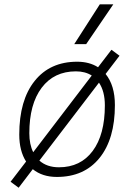

<svg xmlns="http://www.w3.org/2000/svg" viewBox="-20 -815 626 895"><path d="M66.9 60.1 29.3 32.2 101.6 -62Q69.8 -111.8 69.8 -187.5Q69.8 -347.7 141.4 -437.5Q212.9 -527.3 339.8 -527.3Q396.5 -527.3 437 -501.5L499.5 -583L537.1 -555.2L472.2 -470.2Q515.6 -417 515.6 -325.2Q515.6 -167.5 444.1 -78.9Q372.6 9.8 245.1 9.8Q177.2 9.8 132.8 -26.4ZM254.9 -35.2Q355.5 -35.2 412.1 -111.3Q468.8 -187.5 468.8 -323.7Q468.8 -389.2 441.4 -429.7L163.6 -66.4Q198.7 -35.2 254.9 -35.2ZM134.8 -105.5 407.7 -462.9Q377 -482.4 334 -482.4Q231.9 -482.4 174.3 -406Q116.7 -329.6 116.7 -193.8Q116.7 -142.1 134.8 -105.5ZM326.2 -609.4 445.3 -794.9H508.3L381.8 -609.4Z"/></svg>

Font: Cascadia Mono ExtraLight
Style: Italic
Weight: 200
Italic angle: -10°
Monospace: yes
Designer: Aaron Bell
Foundry: Saja Typeworks
Version: Version 2404.023; ttfautohint (v1.8.4)